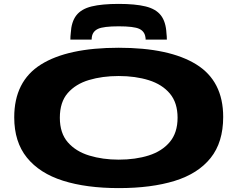

<svg xmlns="http://www.w3.org/2000/svg" viewBox="-20 -955 1217 985"><path d="M590 10Q423 10 303 -28Q183 -66 118 -146.5Q53 -227 53 -353Q53 -538 190 -624Q327 -710 589 -710Q849 -710 987 -624.5Q1125 -539 1125 -355Q1125 -225 1060.5 -144.5Q996 -64 876 -27Q756 10 590 10ZM589 -136Q675 -136 743 -157.5Q811 -179 851 -226.5Q891 -274 891 -351Q891 -428 851.5 -475Q812 -522 743.5 -543.5Q675 -565 589 -565Q505 -565 436.5 -544.5Q368 -524 327.5 -477.5Q287 -431 287 -351Q287 -272 328 -225Q369 -178 438 -157Q507 -136 589 -136ZM589 -935Q674 -935 727 -922Q780 -909 805.5 -876Q831 -843 834 -784Q836 -768 836 -752H727Q727 -755 727 -758Q727 -761 726 -764Q722 -794 694.5 -807Q667 -820 589 -820Q511 -820 483 -807Q455 -794 451 -764Q451 -761 450.5 -758Q450 -755 450 -752H341Q341 -768 343 -785Q346 -843 371.5 -876Q397 -909 450 -922Q503 -935 589 -935Z"/></svg>

Font: Georama ExtraExtended
Style: Bold
Weight: 700
Width: 8
Designer: Jean-Baptiste Levee
Foundry: Production Type
Version: Version 1.000